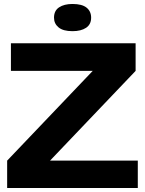

<svg xmlns="http://www.w3.org/2000/svg" viewBox="-20 -947 732 967"><path d="M16 0V-138L447 -590H35V-729H663V-590L232 -138H674V0ZM345 -790Q298 -790 275 -809Q252 -828 252 -858Q252 -893 277.5 -910Q303 -927 345 -927Q393 -927 416 -908.5Q439 -890 439 -858Q439 -824 413.5 -807Q388 -790 345 -790Z"/></svg>

Font: Mona Sans Expanded
Style: Bold
Weight: 700
Width: 7
Designer: Deni Anggara
Foundry: GitHub
Version: Version 2.000